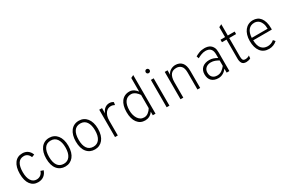

<svg xmlns="http://www.w3.org/2000/svg" viewBox="113 -1908 4607 3107"><g transform="rotate(-30 2416.5 -355.0)"><path d="M261 12Q172 12 120.5 -57Q69 -126 69 -255Q69 -381 121 -452Q173 -523 267 -523Q324 -523 365.5 -494Q407 -465 427 -409Q414 -404 401.5 -399.5Q389 -395 376 -390Q362 -428 334 -450Q306 -472 268 -472Q194 -472 159 -415Q124 -358 124 -255Q124 -152 160.5 -95.5Q197 -39 261 -39Q305 -39 337 -63Q369 -87 382 -130Q395 -125 407.5 -121Q420 -117 433 -113Q413 -53 369 -20.5Q325 12 261 12Z M770 -39Q843 -39 883 -95.5Q923 -152 923 -256Q923 -356 884 -414Q845 -472 770 -472Q693 -472 654.5 -416Q616 -360 616 -255Q616 -152 655 -95.5Q694 -39 770 -39ZM770 -523Q816 -523 854 -505Q892 -487 919.5 -452.5Q947 -418 962 -368.5Q977 -319 977 -256Q977 -192 962 -142Q947 -92 919.5 -58Q892 -24 854 -6Q816 12 770 12Q675 12 618.5 -57Q562 -126 562 -255Q562 -315 576 -364.5Q590 -414 617 -449.5Q644 -485 682.5 -504Q721 -523 770 -523Z M1323 -39Q1396 -39 1436 -95.5Q1476 -152 1476 -256Q1476 -356 1437 -414Q1398 -472 1323 -472Q1246 -472 1207.5 -416Q1169 -360 1169 -255Q1169 -152 1208 -95.5Q1247 -39 1323 -39ZM1323 -523Q1369 -523 1407 -505Q1445 -487 1472.5 -452.5Q1500 -418 1515 -368.5Q1530 -319 1530 -256Q1530 -192 1515 -142Q1500 -92 1472.5 -58Q1445 -24 1407 -6Q1369 12 1323 12Q1228 12 1171.5 -57Q1115 -126 1115 -255Q1115 -315 1129 -364.5Q1143 -414 1170 -449.5Q1197 -485 1235.5 -504Q1274 -523 1323 -523Z M1701 0V-511H1753V-413Q1775 -470 1812 -496.5Q1849 -523 1894 -523Q1918 -523 1937 -516Q1956 -509 1968 -499Q1966 -486 1964 -474Q1962 -462 1960 -449Q1947 -457 1928.5 -462.5Q1910 -468 1889 -468Q1864 -468 1840 -457.5Q1816 -447 1796.5 -423.5Q1777 -400 1765 -363.5Q1753 -327 1753 -275V0Z M2261 12Q2170 12 2117 -58.5Q2064 -129 2064 -256Q2064 -318 2077.5 -367.5Q2091 -417 2117 -451.5Q2143 -486 2181 -504.5Q2219 -523 2268 -523Q2293 -523 2314 -515.5Q2335 -508 2352 -496.5Q2369 -485 2382.5 -470.5Q2396 -456 2407 -442V-697Q2420 -703 2432.5 -709.5Q2445 -716 2458 -722V0H2407V-67Q2378 -25 2341 -6.5Q2304 12 2261 12ZM2271 -39Q2313 -39 2348.5 -66Q2384 -93 2407 -133V-379Q2398 -393 2385 -409Q2372 -425 2354.5 -439Q2337 -453 2316 -462.5Q2295 -472 2271 -472Q2196 -472 2157 -416Q2118 -360 2118 -256Q2118 -213 2128 -174Q2138 -135 2157 -105Q2176 -75 2204.5 -57Q2233 -39 2271 -39Z M2666 0V-511H2718V0ZM2692 -623Q2676 -623 2665.5 -633Q2655 -643 2655 -659Q2655 -676 2665.5 -687Q2676 -698 2692 -698Q2707 -698 2718 -687Q2729 -676 2729 -659Q2729 -643 2718 -633Q2707 -623 2692 -623Z M2977 -426Q2986 -451 3002.5 -469Q3019 -487 3039.5 -499Q3060 -511 3082.5 -517Q3105 -523 3126 -523Q3204 -523 3248 -473Q3292 -423 3292 -314V0H3241V-316Q3241 -402 3206 -438Q3171 -474 3117 -474Q3085 -474 3059 -464Q3033 -454 3015 -432Q2997 -410 2987 -374Q2977 -338 2977 -287V0H2925V-511H2977Z M3787 0V-73Q3758 -34 3717.5 -11Q3677 12 3630 12Q3553 12 3507.5 -30Q3462 -72 3462 -155Q3462 -195 3475.5 -225.5Q3489 -256 3513 -276.5Q3537 -297 3570 -307.5Q3603 -318 3642 -318Q3682 -318 3717 -306Q3752 -294 3787 -273V-340Q3787 -400 3765 -431.5Q3743 -463 3706 -471Q3694 -474 3683 -475Q3672 -476 3660 -476Q3620 -475 3580.5 -459.5Q3541 -444 3512 -427Q3508 -438 3504.5 -448.5Q3501 -459 3497 -470Q3526 -488 3570.5 -505.5Q3615 -523 3671 -523Q3698 -523 3727 -516.5Q3756 -510 3781 -491.5Q3806 -473 3822 -440Q3838 -407 3838 -353V0ZM3634 -35Q3683 -35 3720.5 -61.5Q3758 -88 3787 -126V-227Q3758 -245 3722.5 -258.5Q3687 -272 3646 -272Q3620 -272 3596.5 -264.5Q3573 -257 3555 -242.5Q3537 -228 3526.5 -206Q3516 -184 3516 -155Q3516 -99 3547 -67Q3578 -35 3634 -35Z M4151 12Q4094 12 4073 -21.5Q4052 -55 4052 -107V-464H3967V-511H4052V-697Q4065 -703 4077.5 -709Q4090 -715 4103 -722V-511H4231V-464H4103V-115Q4103 -77 4114 -56.5Q4125 -36 4161 -36Q4182 -36 4202.5 -43Q4223 -50 4237 -60Q4236 -47 4234.5 -35Q4233 -23 4232 -9Q4215 1 4192 6.5Q4169 12 4151 12Z M4420 -238Q4423 -133 4465 -85Q4507 -37 4579 -37Q4608 -37 4639 -47Q4670 -57 4698 -82Q4706 -73 4713 -64.5Q4720 -56 4728 -47Q4700 -20 4660.5 -4Q4621 12 4577 12Q4475 12 4420.5 -59.5Q4366 -131 4366 -256Q4366 -316 4381 -365.5Q4396 -415 4423.5 -450Q4451 -485 4490 -504Q4529 -523 4577 -523Q4618 -523 4653 -508Q4688 -493 4714 -460.5Q4740 -428 4754.5 -378.5Q4769 -329 4769 -260Q4769 -255 4769 -249.5Q4769 -244 4768 -238ZM4577 -476Q4506 -476 4465.5 -426.5Q4425 -377 4420 -284H4716Q4716 -343 4701.5 -380.5Q4687 -418 4666 -439Q4645 -460 4621 -468Q4597 -476 4577 -476Z"/></g></svg>

Font: Transpass ExtraLight
Style: Regular
Weight: 200
Designer: Delve Withrington
Foundry: Delve Fonts
Version: Version 1.001;December 18, 2019;FontCreator 12.0.0.2547 64-b